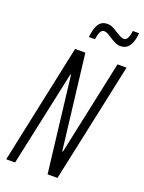

<svg xmlns="http://www.w3.org/2000/svg" viewBox="-164 -962 777 1038"><g transform="rotate(20 225.0 -443.0)"><path d="M8 0 154 -688H213L278 -144H282L398 -688H450L303 0H246L181 -549H177L59 0ZM202 -774Q206 -810 214.5 -832Q223 -854 237 -864.5Q251 -875 273 -875Q290 -875 305 -867.5Q320 -860 335 -850Q348 -842 360 -835.5Q372 -829 383 -829Q395 -829 403 -843.5Q411 -858 414 -886H450Q447 -852 438 -830Q429 -808 414.5 -797Q400 -786 378 -786Q362 -786 347.5 -793Q333 -800 317 -810Q305 -818 293 -825Q281 -832 268 -832Q256 -832 248.5 -817.5Q241 -803 237 -774Z"/></g></svg>

Font: Saira ExtraCondensed Light
Style: Italic
Weight: 300
Width: 2
Italic angle: -12°
Designer: Hector Gatti with collaboration of the Omnibus-Type team
Foundry: Omnibus-Type
Version: Version 1.101